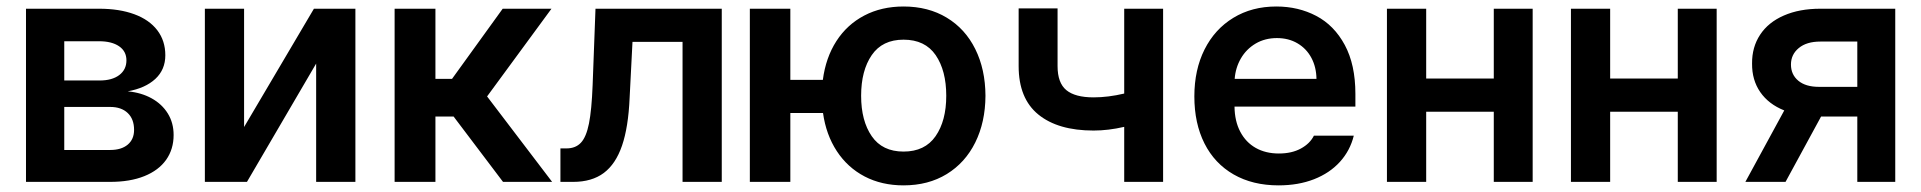

<svg xmlns="http://www.w3.org/2000/svg" viewBox="-20 -557 5883 588"><path d="M59.6 -530.3H283.2Q345.7 -530.3 391.4 -513.4Q437 -496.6 461.7 -464.4Q486.3 -432.1 486.3 -387.7Q486.3 -343.8 455.8 -315.4Q425.3 -287.1 371.1 -277.3Q412.6 -273.4 444.3 -255.9Q476.1 -238.3 493.9 -209.5Q511.7 -180.7 511.7 -143.6Q511.7 -100.1 488.8 -67.6Q465.8 -35.2 422.1 -17.6Q378.4 0 317.4 0H59.6ZM390.6 -159.2Q390.6 -192.4 371.1 -210.9Q351.6 -229.5 317.4 -229.5H176.8V-97.7H317.4Q351.6 -97.7 371.1 -114Q390.6 -130.4 390.6 -159.2ZM367.2 -372.1Q367.2 -399.9 344.7 -415.3Q322.3 -430.7 283.2 -430.7H176.8V-310.5H285.2Q323.2 -310.5 345.2 -327.1Q367.2 -343.8 367.2 -372.1Z M941.4 -530.3H1068.4V0H948.2V-362.3L736.3 0H607.4V-530.3H727.5V-168Z M1188.5 -530.3H1313.5V-315.4H1364.3L1519.5 -530.3H1668.9L1471.7 -261.7L1670.9 0H1520.5L1369.1 -200.2H1313.5V0H1188.5Z M1696.3 -102.5H1714.8Q1742.7 -102.5 1759 -119.9Q1775.4 -137.2 1783.7 -178.7Q1792 -220.2 1794.9 -295.9L1803.7 -530.3H2190.4V0H2070.3V-428.7H1917L1908.2 -256.8Q1904.3 -167.5 1885 -111.1Q1865.7 -54.7 1829.1 -27.3Q1792.5 0 1735.4 0H1696.3Z M2400.4 -312.5H2500Q2508.8 -380.4 2541.5 -431.2Q2574.2 -481.9 2627 -509.5Q2679.7 -537.1 2747.1 -537.1Q2822.8 -537.1 2879.4 -502.9Q2936 -468.8 2966.8 -406.7Q2997.6 -344.7 2998 -263.7Q2997.6 -183.1 2966.8 -120.8Q2936 -58.6 2879.4 -23.9Q2822.8 10.7 2747.1 10.7Q2680.2 10.7 2627.9 -16.6Q2575.7 -43.9 2542.7 -94.2Q2509.8 -144.5 2500.5 -210.9H2400.4V0H2276.4V-530.3H2400.4ZM2877.9 -263.7Q2877.9 -340.8 2845.5 -388.2Q2813 -435.5 2747.1 -435.5Q2682.1 -435.5 2649.7 -388.2Q2617.2 -340.8 2617.2 -263.7Q2617.2 -187 2649.7 -139.9Q2682.1 -92.8 2747.1 -92.8Q2812.5 -92.8 2845.2 -139.9Q2877.9 -187 2877.9 -263.7Z M3542 0H3422.9V-168.5Q3374 -157.2 3329.1 -157.2Q3220.2 -157.2 3159.9 -206.3Q3099.6 -255.4 3099.6 -354.5V-531.2H3218.8V-354.5Q3218.8 -303.2 3245.6 -281Q3272.5 -258.8 3329.1 -258.8Q3373.5 -258.8 3422.9 -270.5V-530.3H3542Z M3637.7 -261.7Q3637.7 -343.3 3668.9 -405.5Q3700.2 -467.8 3757.1 -502.4Q3814 -537.1 3888.7 -537.1Q3956.1 -537.1 4011 -508.3Q4065.9 -479.5 4098.4 -419.2Q4130.9 -358.9 4130.9 -269.5V-230.5H3760.7Q3761.2 -186 3778.3 -153.6Q3795.4 -121.1 3825.7 -104Q3856 -86.9 3896.5 -86.9Q3936 -86.9 3963.9 -102.1Q3991.7 -117.2 4003.9 -141.6H4126Q4114.7 -95.7 4083.5 -61.3Q4052.2 -26.9 4004.2 -8.1Q3956.1 10.7 3895.5 10.7Q3816.4 10.7 3758.1 -22.7Q3699.7 -56.2 3668.7 -117.7Q3637.7 -179.2 3637.7 -261.7ZM4011.7 -315.4Q4011.2 -351.6 3996.1 -379.9Q3981 -408.2 3953.6 -424.3Q3926.3 -440.4 3890.6 -440.4Q3854 -440.4 3825.4 -423.6Q3796.9 -406.7 3780.3 -378.2Q3763.7 -349.6 3761.2 -315.4Z M4347.7 -316.4H4554.7V-530.3H4673.8V0H4554.7V-214.8H4347.7V0H4227.5V-530.3H4347.7Z M4911.1 -316.4H5118.2V-530.3H5237.3V0H5118.2V-214.8H4911.1V0H4791V-530.3H4911.1Z M5668 -200.2H5557.1L5448.2 0H5325.2L5444.3 -218.8Q5396.5 -237.8 5370.8 -274.9Q5345.2 -312 5345.7 -362.3Q5345.2 -412.6 5370.4 -450.7Q5395.5 -488.8 5443.1 -509.5Q5490.7 -530.3 5554.7 -530.3H5784.2V0H5668ZM5550.8 -291H5668V-429.7H5554.7Q5512.7 -429.7 5488.8 -409.9Q5464.8 -390.1 5464.8 -359.4Q5464.8 -328.6 5487.3 -309.8Q5509.8 -291 5550.8 -291Z"/></svg>

Font: Pretendard Std SemiBold
Style: Regular
Weight: 600
Designer: Base glyphs from Inter by Rasmus Andersson; Hangeul glyphs from Noto Sans CJK(Source Han Sans) by Jang Soo-young and Kan
Foundry: Kil Hyung-jin
Version: Version 1.309